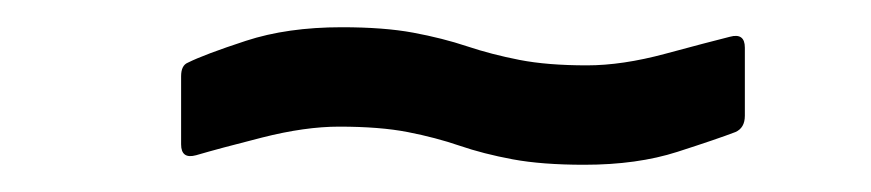

<svg xmlns="http://www.w3.org/2000/svg" viewBox="-20 -372 640 141"><path d="M409 -251Q378 -251 356.5 -255Q335 -259 317.5 -265Q300 -271 279.5 -275Q259 -279 229 -279Q204 -279 172.5 -271Q141 -263 124 -258Q113 -255 113 -266V-316Q113 -324 118 -326Q130 -332 160.5 -342Q191 -352 231 -352Q262 -352 283.5 -348Q305 -344 323 -338Q341 -332 361.5 -328Q382 -324 411 -324Q437 -324 468.5 -332.5Q500 -341 516 -345Q527 -348 527 -337V-287Q527 -278 520 -275Q507 -270 477.5 -260.5Q448 -251 409 -251Z"/></svg>

Font: Sofia Sans Hairline
Style: Italic
Weight: 1
Italic angle: -9°
Designer: Botio Nikoltchev, Ani Petrova
Foundry: lettersoup
Version: Version 4.102